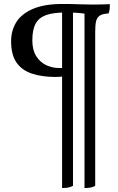

<svg xmlns="http://www.w3.org/2000/svg" viewBox="-20 -699 594 968"><path d="M406 249V-647L421 -628Q391 -633 365.5 -634.5Q340 -636 311 -636Q249 -636 212.5 -623Q176 -610 159.5 -579.5Q143 -549 143 -495Q143 -447 162.5 -416Q182 -385 213 -370.5Q244 -356 279 -356H309L310 -317Q296 -313 285 -312Q274 -311 261 -311Q191 -311 140.5 -328Q90 -345 63 -384Q36 -423 36 -491Q36 -545 62 -587Q88 -629 145.5 -654Q203 -679 295 -679Q341 -679 376.5 -677.5Q412 -676 447 -676Q465 -676 488.5 -676.5Q512 -677 534 -678Q534 -666 533 -654.5Q532 -643 527 -631Q498 -630 483.5 -620.5Q469 -611 464.5 -592Q460 -573 460 -541V238Q447 245 434 247Q421 249 406 249ZM293 249V-652L348 -656V238Q334 245 321 247Q308 249 293 249Z"/></svg>

Font: Vollkorn Medium
Style: Regular
Weight: 500
Designer: Friedrich Althausen
Foundry: Friedrich Althausen
Version: Version 5.000